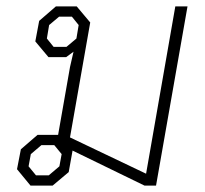

<svg xmlns="http://www.w3.org/2000/svg" viewBox="-20 -578 640 598"><path d="M564 -558 466 0H430L206 -109L194 -42L144 0H75L33 -51L45 -113L97 -158H161L198 -369L209 -417L186 -400H131L90 -449L102 -513L154 -558H219L261 -508L198 -150L435 -37L526 -558ZM218 -458 225 -500 204 -526H164L133 -500L126 -458L147 -432H187ZM172 -98 149 -126H109L76 -98L69 -60L92 -32H132L165 -60Z"/></svg>

Font: Chakra Petch ExtraLight
Style: Italic
Weight: 275
Italic angle: -10°
Designer: Katatrad Aksorn Co.,Ltd.
Foundry: Cadson Demak Co.,Ltd.
Version: Version 1.000; ttfautohint (v1.6)